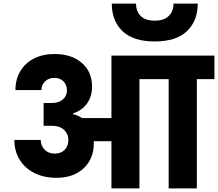

<svg xmlns="http://www.w3.org/2000/svg" viewBox="-20 -1050 1215 1070"><path d="M1175 -609H1077V0H920V-609H757V0H601V-263H503V-254Q503 -165 446 -112Q389 -59 295 -59Q225 -59 172 -85.5Q119 -112 89.5 -160Q60 -208 60 -270H207Q207 -238 228.5 -216Q250 -194 285 -194Q320 -194 340.5 -215Q361 -236 361 -270Q361 -303 337.5 -326Q314 -349 268 -349H223V-476H268Q307 -476 330 -495.5Q353 -515 353 -546Q353 -578 333.5 -597Q314 -616 284 -616Q252 -616 231.5 -597Q211 -578 211 -548H66Q66 -607 93 -653Q120 -699 169.5 -724Q219 -749 284 -749Q379 -749 436 -699.5Q493 -650 493 -567Q493 -513 465.5 -474Q438 -435 387 -418V-414Q417 -406 437 -392H601V-740H1175ZM842 -819Q722 -819 662.5 -876.5Q603 -934 603 -1030H738Q738 -988 763.5 -961.5Q789 -935 842 -935Q895 -935 921 -961.5Q947 -988 947 -1030H1082Q1082 -934 1022 -876.5Q962 -819 842 -819Z"/></svg>

Font: Poppins A&M
Style: Bold-A&M
Weight: 700
Designer: Ninad Kale (Devanagari), Jonny Pinhorn (Latin)
Foundry: Indian Type Foundry
Version: 4.004